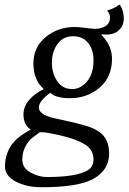

<svg xmlns="http://www.w3.org/2000/svg" viewBox="-20 -553 543 811"><path d="M148.9 4.9Q109.9 32.7 103 42Q74.2 77.1 74.2 121.1Q74.2 157.2 109.6 176Q145 194.8 176.8 194.8Q303.7 194.8 351.1 166Q375 150.9 375 121.1Q375 81.1 341.8 59.1Q292 25.9 168 5.9Q165 5.9 158.4 5.9Q151.9 5.9 148.9 4.9ZM275.9 -138.2Q215.8 -138.2 191.9 -161.1Q144 -125 144 -99.1Q144 -69.3 207 -54.2Q214.8 -52.2 248.5 -45.2Q282.2 -38.1 295.7 -34.4Q309.1 -30.8 333 -24.4Q356.9 -18.1 372.6 -11Q388.2 -3.9 398.9 3.9Q440.9 32.7 440.9 95.2Q440.9 165 375 202.1Q310.1 238.3 153.8 237.8Q91.8 237.8 46.4 213.9Q1 189.9 1 149.9Q1 89.8 40 44.9Q60.1 22 109.9 -5.9Q79.1 -24.9 79.1 -69.8Q79.1 -103 103.5 -131.1Q127.9 -159.2 165 -176.8Q121.1 -215.8 121.1 -284.2Q121.1 -354 173.1 -396.5Q225.1 -439 295.9 -439Q312 -439 342 -435.1Q372.1 -431.2 379.9 -431.2Q407.7 -431.2 426.3 -443.1Q444.8 -455.1 444.8 -480Q444.8 -494.1 434.1 -505.9L435.1 -509.8Q464.8 -517.6 482.9 -533.2L486.8 -532.2Q502.9 -508.3 502.9 -474.1Q502.9 -446.3 483.4 -426.8Q463.9 -407.2 432.1 -407.2Q416 -407.2 411.1 -408.2L408.2 -405.8Q453.1 -360.8 453.1 -304.2Q453.1 -227.1 400.4 -182.6Q347.7 -138.2 275.9 -138.2ZM375 -297.9Q375 -343.8 352.1 -371.8Q329.1 -399.9 289.1 -399.9Q246.1 -399.9 222.7 -366.9Q199.2 -334 199.2 -288.1Q199.2 -243.2 221.7 -210Q244.1 -176.8 285.2 -176.8Q320.3 -176.8 347.7 -209.2Q375 -241.7 375 -297.9Z"/></svg>

Font: Linux Biolinum O
Style: Italic
Weight: 400
Italic angle: -12°
Designer: Philipp H. Poll
Foundry: Philipp H. Poll
Version: Version 1.1.3